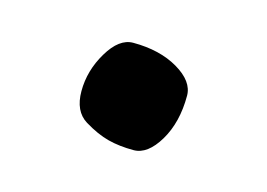

<svg xmlns="http://www.w3.org/2000/svg" viewBox="-37 -180 343 247"><g transform="rotate(15 134.5 -56.5)"><path d="M116.7 -122.6Q152.3 -122.6 176.8 -108.2Q201.2 -93.8 201.2 -74.7Q201.2 -39.1 186.3 -14.2Q171.4 10.7 152.8 10.7Q133.8 10.7 118.7 6.8Q103.5 2.9 85.9 -7.8Q68.4 -18.6 68.4 -45.4Q68.4 -72.8 83.3 -97.7Q98.1 -122.6 116.7 -122.6Z"/></g></svg>

Font: NoticiaText-Regular
Style: Regular
Weight: 400
Designer: JM Sole
Foundry: JM Sole
Version: Version 1.003